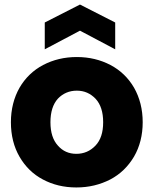

<svg xmlns="http://www.w3.org/2000/svg" viewBox="-20 -817 677 845"><path d="M316 8C316 8 316 8 316 8C371 8 420 -4 465 -27C509 -50 544 -84 570 -128C595 -171 608 -222 608 -279C608 -279 608 -279 608 -279C608 -336 595 -387 570 -431C545 -474 510 -508 466 -531C422 -554 373 -566 318 -566C318 -566 318 -566 318 -566C263 -566 214 -554 170 -531C126 -508 91 -474 66 -431C41 -387 28 -336 28 -279C28 -279 28 -279 28 -279C28 -221 41 -170 66 -127C91 -84 125 -50 169 -27C212 -4 261 8 316 8ZM316 -140C316 -140 316 -140 316 -140C283 -140 256 -152 235 -176C213 -200 202 -234 202 -279C202 -279 202 -279 202 -279C202 -324 213 -359 235 -383C257 -406 285 -418 318 -418C318 -418 318 -418 318 -418C351 -418 378 -406 401 -382C423 -358 434 -324 434 -279C434 -279 434 -279 434 -279C434 -234 423 -200 400 -176C377 -152 349 -140 316 -140ZM487 -600C487 -600 487 -718 487 -718C487 -718 332 -797 332 -797C332 -797 177 -718 177 -718C177 -718 177 -600 177 -600C177 -600 332 -682 332 -682C332 -682 487 -600 487 -600Z"/></svg>

Font: Girnar Poppins
Style: Bold
Weight: 500
Designer: Ninad Kale (Devanagari), Jonny Pinhorn (Latin)
Foundry: Indian Type Foundry
Version: ""